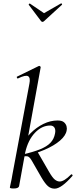

<svg xmlns="http://www.w3.org/2000/svg" viewBox="-20 -1120 457 1149"><path d="M62.4 8Q48.2 8 43.6 6.3Q39 4.6 39 1.6Q39 -1.6 44.5 -24.8Q50 -48 54 -74L156 -619.4Q163.2 -654.6 148.3 -663.8Q133.4 -673 87.6 -650.6Q83.6 -648.8 81.2 -654.8Q78.8 -660.8 82.8 -661.8L212.2 -725Q216.2 -727 220.3 -723.2Q224.4 -719.4 223.4 -717L130.8 -207.4L94.4 -7.2Q91.8 8 62.4 8ZM307.4 9Q284.6 9 267.5 -5.5Q250.4 -20 228 -58L170 -158.8Q158.4 -178.4 148.3 -183.1Q138.2 -187.8 113.4 -181.8L204 -212.4L273.2 -92.4Q294.2 -56 308.6 -44.9Q323 -33.8 337.6 -33.8Q350 -33.8 366.8 -43.9Q383.6 -54 404.4 -75Q408.4 -79 412.4 -74.5Q416.4 -70 413.2 -67Q346.4 9 307.4 9ZM113.4 -181.8V-195Q179.4 -210.2 220.1 -226.7Q260.8 -243.2 282.1 -265.7Q303.4 -288.2 309.4 -321.4Q313.8 -344 305.7 -356.4Q297.6 -368.8 280.6 -368.8Q230.2 -368.8 189 -325.3Q147.8 -281.8 130.8 -207.4L104 -243Q128 -287.8 162.9 -322.8Q197.8 -357.8 239.7 -378.4Q281.6 -399 324.6 -399Q351 -399 363.1 -388.2Q375.2 -377.4 378.4 -363.4Q381.6 -349.4 378.8 -339Q373.8 -308.6 339 -278.5Q304.2 -248.4 246.3 -223.5Q188.4 -198.6 113.4 -181.8ZM225.4 -994 151.8 -1091.6Q150.8 -1093.6 154.2 -1096.7Q157.6 -1099.8 159 -1098.6L243.4 -1041.2L344.8 -1099.4Q347.6 -1101.2 350.2 -1097.4Q352.8 -1093.6 350.8 -1091.6L244.2 -994Q234 -983.8 225.4 -994Z"/></svg>

Font: Cormorant Garamond Light
Style: Italic
Weight: 300
Italic angle: -10°
Designer: Christian Thalmann (Catharsis Fonts)
Foundry: Catharsis Fonts
Version: Version 4.001